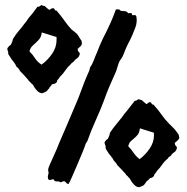

<svg xmlns="http://www.w3.org/2000/svg" viewBox="-20 -744 753 774"><path d="M177.7 -386.7Q173.8 -384.8 171.9 -380.9Q169.9 -377 166 -375Q164.1 -374 157.7 -371.1Q151.4 -368.2 150.4 -368.2Q138.7 -368.2 128.9 -378.9Q119.1 -389.6 114.3 -399.4Q112.3 -403.3 108.9 -405.8Q105.5 -408.2 102.5 -412.1Q97.7 -417 96.2 -418Q94.7 -418.9 94.7 -420.9Q84 -433.6 76.2 -441.9Q68.4 -450.2 60.5 -458Q55.7 -468.8 46.9 -474.6Q42 -486.3 33.7 -496.1Q25.4 -505.9 19.5 -516.6Q17.6 -518.6 16.1 -521.5Q14.6 -524.4 12.7 -527.3Q14.6 -532.2 11.7 -538.1Q8.8 -543.9 9.8 -549.8Q15.6 -558.6 24.4 -564.5Q30.3 -576.2 32.2 -586.9Q43.9 -606.4 55.7 -619.6Q67.4 -632.8 80.1 -650.4Q85 -655.3 88.4 -661.1Q91.8 -667 95.7 -671.9Q105.5 -682.6 114.3 -694.3Q123 -706.1 130.9 -716.8Q136.7 -715.8 139.2 -718.3Q141.6 -720.7 146.5 -723.6Q150.4 -722.7 153.3 -721.2Q156.2 -719.7 160.2 -719.7Q169.9 -710 178.7 -704.1Q181.6 -705.1 185.5 -708Q189.5 -710.9 192.4 -710.9Q199.2 -710.9 200.2 -706.1Q201.2 -701.2 208 -701.2Q227.5 -678.7 240.2 -660.2Q252.9 -641.6 268.6 -625Q274.4 -620.1 279.3 -616.7Q284.2 -613.3 289.1 -608.4Q293.9 -603.5 298.8 -594.7Q303.7 -585.9 308.6 -580.1Q308.6 -576.2 310.5 -568.4Q308.6 -560.5 303.2 -556.2Q297.9 -551.8 293 -546.9Q293 -539.1 296.4 -536.1Q299.8 -533.2 301.8 -528.3Q299.8 -514.6 291 -509.3Q282.2 -503.9 276.4 -495.1Q270.5 -491.2 268.6 -489.3Q266.6 -487.3 264.6 -484.4Q252 -473.6 243.2 -460Q234.4 -446.3 221.7 -434.6Q216.8 -425.8 212.9 -422.9Q209 -419.9 210 -414.1Q206.1 -410.2 202.6 -407.7Q199.2 -405.3 194.3 -405.3Q187.5 -404.3 188 -402.3Q188.5 -400.4 185.5 -398.4Q179.7 -391.6 178.7 -390.1Q177.7 -388.7 177.7 -386.7ZM147.5 -483.4Q170.9 -500 189.5 -526.4Q208 -552.7 208 -583V-594.7L148.4 -613.3Q146.5 -596.7 139.6 -587.9Q132.8 -579.1 125 -572.3Q117.2 -565.4 109.9 -558.1Q102.5 -550.8 98.6 -537.1Q112.3 -523.4 121.6 -508.8Q130.9 -494.1 147.5 -483.4ZM703.1 -188.5Q700.2 -180.7 694.8 -176.8Q689.5 -172.9 684.6 -168Q684.6 -160.2 688 -157.2Q691.4 -154.3 693.4 -149.4Q691.4 -135.7 682.6 -130.4Q673.8 -125 668 -115.2Q662.1 -112.3 660.2 -110.4Q658.2 -108.4 657.2 -105.5Q643.6 -94.7 634.3 -81.1Q625 -67.4 613.3 -55.7Q608.4 -46.9 604.5 -43.5Q600.6 -40 600.6 -34.2Q596.7 -30.3 593.3 -28.3Q589.8 -26.4 585 -26.4Q577.1 -16.6 575.2 -16.1Q573.2 -15.6 572.3 -14.6Q565.4 -4.9 563 -1.5Q560.5 2 557.6 3.9Q555.7 4.9 548.8 7.8Q542 10.7 541 10.7Q530.3 10.7 520.5 0.5Q510.7 -9.8 505.9 -19.5Q503.9 -24.4 500.5 -26.9Q497.1 -29.3 495.1 -33.2Q489.3 -38.1 488.3 -39.1Q487.3 -40 487.3 -42Q475.6 -54.7 467.8 -63Q460 -71.3 452.1 -79.1Q450.2 -84 446.8 -87.9Q443.4 -91.8 439.5 -95.7Q433.6 -107.4 425.3 -116.7Q417 -126 411.1 -136.7Q409.2 -139.6 407.7 -142.1Q406.2 -144.5 405.3 -148.4Q407.2 -153.3 404.3 -159.2Q401.4 -165 401.4 -169.9Q406.2 -179.7 415 -184.6Q422.9 -200.2 422.9 -208Q435.5 -227.5 446.8 -240.7Q458 -253.9 471.7 -271.5Q475.6 -276.4 479.5 -282.2Q483.4 -288.1 488.3 -293Q496.1 -303.7 505.4 -314.9Q514.6 -326.2 523.4 -337.9Q528.3 -336.9 530.8 -339.4Q533.2 -341.8 537.1 -343.8Q541 -343.8 543.9 -342.3Q546.9 -340.8 550.8 -340.8Q559.6 -333 570.3 -324.2Q574.2 -326.2 577.1 -329.1Q580.1 -332 584 -332Q589.8 -332 590.8 -327.1Q591.8 -322.3 598.6 -322.3Q619.1 -299.8 631.8 -281.2Q644.5 -262.7 661.1 -246.1Q666 -241.2 670.4 -236.8Q674.8 -232.4 679.7 -227.5Q684.6 -222.7 690.4 -214.8Q696.3 -207 700.2 -201.2Q700.2 -198.2 701.2 -195.3Q702.1 -192.4 703.1 -188.5ZM543 -102.5Q565.4 -119.1 583 -144.5Q600.6 -169.9 600.6 -198.2V-209L543.9 -226.6Q542 -210 535.6 -201.7Q529.3 -193.4 522 -187.5Q514.6 -181.6 507.3 -174.8Q500 -168 497.1 -154.3Q509.8 -141.6 519 -127.4Q528.3 -113.3 543 -102.5ZM531.2 -665Q531.2 -652.3 528.3 -640.6Q526.4 -634.8 522.5 -625Q518.6 -615.2 514.2 -604.5Q509.8 -593.8 504.9 -584Q500 -574.2 497.1 -569.3Q494.1 -562.5 491.2 -556.6Q488.3 -550.8 485.4 -543.9Q483.4 -537.1 480.5 -530.8Q477.5 -524.4 474.6 -517.6Q472.7 -512.7 469.2 -508.3Q465.8 -503.9 462.9 -499Q458 -490.2 455.1 -479Q452.1 -467.8 448.2 -457Q434.6 -426.8 421.9 -397.5Q409.2 -368.2 398.4 -336.9Q382.8 -295.9 364.7 -256.3Q346.7 -216.8 332 -174.8Q330.1 -172.9 328.6 -169.9Q327.1 -167 325.2 -164.1Q323.2 -156.2 313.5 -132.3Q303.7 -108.4 292 -81.1Q280.3 -53.7 270 -30.3Q259.8 -6.8 255.9 -2Q250 -2.9 247.1 -6.8Q244.1 -10.7 239.3 -13.7Q234.4 -13.7 224.6 -8.8Q217.8 -13.7 209 -12.7Q200.2 -11.7 195.3 -21.5Q191.4 -21.5 188 -20Q184.6 -18.6 180.7 -18.6Q175.8 -18.6 174.3 -22.5Q172.9 -26.4 172.9 -31.2Q172.9 -36.1 174.3 -40Q175.8 -43.9 175.8 -47.9L173.8 -59.6Q174.8 -67.4 181.2 -81.5Q187.5 -95.7 194.8 -111.8Q202.1 -127.9 209 -143.6Q215.8 -159.2 218.8 -168Q235.4 -205.1 251 -242.7Q266.6 -280.3 283.2 -318.4Q296.9 -349.6 308.6 -382.3Q320.3 -415 334 -446.3Q336.9 -452.1 339.4 -458Q341.8 -463.9 342.8 -471.7Q352.5 -485.4 357.9 -500.5Q363.3 -515.6 370.1 -530.3Q376 -544.9 381.8 -559.6Q387.7 -574.2 394.5 -587.9Q409.2 -616.2 422.9 -646Q436.5 -675.8 447.3 -706.1Q460 -707 462.4 -704.6Q464.8 -702.1 466.8 -700.2Q474.6 -699.2 480.5 -699.2Q491.2 -699.2 497.1 -690.4Q511.7 -693.4 511.7 -688Q511.7 -682.6 516.6 -682.6Q528.3 -685.5 529.8 -677.2Q531.2 -668.9 531.2 -665Z"/></svg>

Font: Caesar Dressing
Style: Regular
Weight: 400
Designer: Dathan Boardman
Foundry: Open Window
Version: Version 1.000